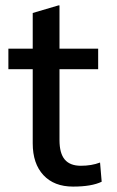

<svg xmlns="http://www.w3.org/2000/svg" viewBox="-20 -680 431 710"><path d="M101 -150V-424H11V-500H101V-632L196 -660H200V-500H343V-424H200V-162Q200 -113 219.5 -90Q239 -67 279 -67Q319 -67 350 -79L356 -8Q319 10 250 10Q180 10 140.5 -32.5Q101 -75 101 -150Z"/></svg>

Font: Sarabun Medium
Style: Regular
Weight: 500
Designer: Suppakit Chalermlarp | Katatrad Co.,Ltd.
Foundry: Cadson Demak Co.,Ltd.
Version: Version 1.000; ttfautohint (v1.6)